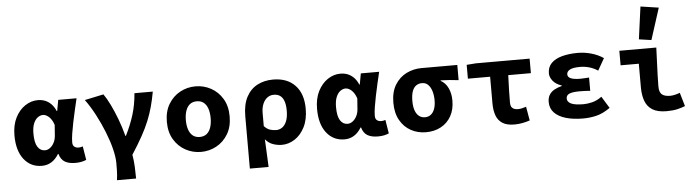

<svg xmlns="http://www.w3.org/2000/svg" viewBox="-55 -1085 5511 1517"><g transform="rotate(-5 2700.0 -326.5)"><path d="M238 12Q149.5 12 95.7 -56.6Q42 -125.1 42 -245.6Q42 -328.1 71.8 -386.7Q101.7 -445.3 149.1 -476.7Q196.4 -508.1 249.9 -508.1Q279.3 -508.1 305.1 -498.6Q330.8 -489 353.2 -467.6Q375.5 -446.3 391.6 -409.2H395.3L411 -496.1H556.4Q546.4 -453.2 535.1 -405Q523.9 -356.8 514.2 -309.3Q504.4 -261.9 498.1 -221.2Q491.8 -180.5 491.8 -152.4Q491.8 -127.6 505.5 -117.1Q519.1 -106.6 539.8 -106.6Q547.1 -106.6 555.4 -108.3Q563.7 -110 572.3 -113L590 -4.6Q576.4 1.7 554.7 6.9Q533 12 503.2 12Q451.5 12 420 -6.6Q388.6 -25.2 375.5 -70.3H371.8Q321.7 12 238 12ZM272.9 -108.3Q294 -108.3 313.1 -122.7Q332.2 -137 344.8 -161.4Q357.4 -185.8 359.7 -215.2L366.1 -301.3Q359 -323.2 349 -339.7Q339 -356.2 327.4 -366.5Q315.9 -376.8 303.9 -382.3Q291.9 -387.8 280.8 -387.8Q259 -387.8 238.9 -373.4Q218.8 -359 205.7 -328Q192.6 -296.9 192.6 -247.2Q192.6 -175.5 214.3 -141.9Q236 -108.3 272.9 -108.3Z M818.1 176.7Q820.7 156.2 822.5 138Q824.2 119.9 824.6 97.4Q825 74.9 825 40.7Q825 -5.9 809 -70.5Q793 -135.2 764.4 -207.1Q735.9 -279.1 699.1 -349.1Q662.2 -419.2 620.6 -476.4L770.5 -508.1Q794.7 -474.4 820.7 -421.4Q846.7 -368.5 871.6 -302.9Q896.5 -237.4 915 -166.2H919Q959.3 -246.1 984.2 -326.3Q1009 -406.6 1015.5 -496.1H1161.2Q1149.8 -432.7 1134.8 -377.7Q1119.8 -322.7 1097.3 -267.5Q1074.9 -212.3 1040.7 -150.8Q1006.6 -89.3 957.1 -12.8Q965.4 33.8 967.7 84.2Q970 134.7 970 176.7Z M1500 12Q1434.5 12 1377.8 -18.7Q1321 -49.5 1286 -107.5Q1250.9 -165.6 1250.9 -247.9Q1250.9 -330.4 1286 -388.5Q1321 -446.7 1377.8 -477.4Q1434.5 -508.1 1500 -508.1Q1565.5 -508.1 1622.2 -477.4Q1679 -446.7 1714 -388.5Q1749.1 -330.4 1749.1 -247.9Q1749.1 -165.6 1714 -107.5Q1679 -49.5 1622.2 -18.7Q1565.5 12 1500 12ZM1500 -106.6Q1533.1 -106.6 1554.9 -123.9Q1576.6 -141.2 1587.5 -173.1Q1598.4 -205 1598.4 -247.9Q1598.4 -290.8 1587.5 -322.8Q1576.6 -354.7 1554.9 -372.1Q1533.1 -389.5 1500 -389.5Q1466.9 -389.5 1445.2 -372.1Q1423.6 -354.7 1412.6 -322.8Q1401.6 -290.8 1401.6 -247.9Q1401.6 -205 1412.6 -173.1Q1423.6 -141.2 1445.2 -123.9Q1466.9 -106.6 1500 -106.6Z M1872.1 176.7V-237.2Q1872.1 -331.5 1904.1 -391.3Q1936 -451 1991.1 -479.6Q2046.2 -508.1 2115.4 -508.1Q2226.8 -508.1 2289.9 -442Q2353.1 -376 2353.1 -255.9Q2353.1 -170.8 2322.6 -110.8Q2292.1 -50.8 2243.6 -19.4Q2195.1 12 2141.1 12Q2107.7 12 2072.6 0.4Q2037.5 -11.1 2010.5 -43.3Q2012.3 -5.2 2014.1 31.6Q2015.8 68.4 2017.5 104.3Q2019.1 140.2 2020.7 176.7ZM2106.8 -108.3Q2132.9 -108.3 2154.4 -123.4Q2175.8 -138.4 2189.1 -170.7Q2202.4 -202.9 2202.4 -254.2Q2202.4 -298.8 2192.2 -328.4Q2182.1 -358 2162 -372.9Q2142 -387.8 2110.1 -387.8Q2081.4 -387.8 2059 -371Q2036.5 -354.2 2023.7 -323.5Q2010.9 -292.8 2010.9 -250.6V-148.1Q2034.4 -122.6 2058.6 -115.5Q2082.8 -108.3 2106.8 -108.3Z M2638 12Q2549.5 12 2495.7 -56.6Q2442 -125.1 2442 -245.6Q2442 -328.1 2471.8 -386.7Q2501.7 -445.3 2549.1 -476.7Q2596.4 -508.1 2649.9 -508.1Q2679.3 -508.1 2705.1 -498.6Q2730.8 -489 2753.2 -467.6Q2775.5 -446.3 2791.6 -409.2H2795.3L2811 -496.1H2956.4Q2946.4 -453.2 2935.1 -405Q2923.9 -356.8 2914.2 -309.3Q2904.4 -261.9 2898.1 -221.2Q2891.8 -180.5 2891.8 -152.4Q2891.8 -127.6 2905.5 -117.1Q2919.1 -106.6 2939.8 -106.6Q2947.1 -106.6 2955.4 -108.3Q2963.7 -110 2972.3 -113L2990 -4.6Q2976.4 1.7 2954.7 6.9Q2933 12 2903.2 12Q2851.5 12 2820 -6.6Q2788.6 -25.2 2775.5 -70.3H2771.8Q2721.7 12 2638 12ZM2672.9 -108.3Q2694 -108.3 2713.1 -122.7Q2732.2 -137 2744.8 -161.4Q2757.4 -185.8 2759.7 -215.2L2766.1 -301.3Q2759 -323.2 2749 -339.7Q2739 -356.2 2727.4 -366.5Q2715.9 -376.8 2703.9 -382.3Q2691.9 -387.8 2680.8 -387.8Q2659 -387.8 2638.9 -373.4Q2618.8 -359 2605.7 -328Q2592.6 -296.9 2592.6 -247.2Q2592.6 -175.5 2614.3 -141.9Q2636 -108.3 2672.9 -108.3Z M3284.1 12Q3219.3 12 3165.4 -17.3Q3111.4 -46.6 3079.2 -103.3Q3046.9 -159.9 3046.9 -242.2Q3046.9 -328.1 3081.8 -384.5Q3116.7 -441 3172.7 -468.6Q3228.8 -496.1 3291.1 -496.1H3576.2V-375.5Q3535.7 -380.1 3504.5 -382.9Q3473.3 -385.6 3434.3 -386.4V-382.4Q3472.6 -361.5 3492.9 -318.6Q3513.2 -275.7 3513.2 -219.2Q3513.2 -147.6 3484 -95.9Q3454.8 -44.2 3403.2 -16.1Q3351.5 12 3284.1 12ZM3285.8 -106.6Q3313.4 -106.6 3332.8 -121.7Q3352.3 -136.7 3362.7 -165.1Q3373.2 -193.5 3373.2 -234Q3373.2 -273.5 3363.3 -306.1Q3353.3 -338.7 3334.1 -358.1Q3314.8 -377.5 3286.1 -377.5Q3259.3 -377.5 3239.2 -363.7Q3219.1 -349.9 3208.3 -320Q3197.6 -290.2 3197.6 -242.2Q3197.6 -199.3 3208.2 -168.8Q3218.9 -138.4 3238.9 -122.5Q3259 -106.6 3285.8 -106.6Z M3984.7 12Q3925.6 12 3890.7 -10.4Q3855.7 -32.9 3841.1 -73.6Q3826.5 -114.3 3826.5 -169.5V-380.8H3650.2V-490.5L3724.4 -496.1H4149.8V-380.8H3970.2Q3967.6 -320.3 3966.2 -263.1Q3964.9 -206 3964.9 -163.5Q3964.9 -131.6 3980.9 -119.1Q3996.9 -106.6 4022.9 -106.6Q4038.6 -106.6 4053.6 -109.9Q4068.6 -113.1 4088.8 -119.6L4108 -9.5Q4081.7 -0.6 4050.6 5.7Q4019.5 12 3984.7 12Z M4530.1 12Q4452.6 12 4393.9 -5.1Q4335.2 -22.3 4302.6 -56.4Q4270.1 -90.4 4270.1 -141.2Q4270.1 -174.8 4284 -197.7Q4297.9 -220.6 4323.8 -235.2Q4349.6 -249.9 4384 -258.6V-262.6Q4337.4 -277.9 4314.3 -307.2Q4291.2 -336.6 4291.2 -366.3Q4291.2 -416.3 4322.2 -447.5Q4353.1 -478.7 4407.8 -493.4Q4462.6 -508.1 4532.9 -508.1Q4585.5 -508.1 4638.8 -493.2Q4692.2 -478.3 4735.3 -449L4681.4 -354.3Q4648.7 -376 4613.1 -386.1Q4577.5 -396.2 4540.7 -396.2Q4484.8 -396.2 4460 -382.6Q4435.2 -369 4435.2 -346.2Q4435.2 -324 4460.6 -313.4Q4485.9 -302.8 4535.1 -302.8Q4551.3 -302.8 4569.4 -304.1Q4587.5 -305.5 4604.8 -306.5V-201Q4583.1 -203 4561.3 -203.7Q4539.6 -204.4 4519.4 -204.4Q4465.3 -204.4 4439.7 -193.6Q4414.1 -182.7 4414.1 -156.2Q4414.1 -129.9 4444.3 -115Q4474.5 -100.2 4544.2 -100.2Q4574.7 -100.2 4612.8 -109.6Q4650.9 -119.1 4688.2 -146.6L4745.5 -53.4Q4688.9 -13.4 4637.3 -0.7Q4585.6 12 4530.1 12Z M5192.8 12Q5121.5 12 5080.7 -13.3Q5040 -38.6 5022.9 -84.9Q5005.8 -131.1 5005.8 -194V-380.8H4861.4V-496.1H5154.5Q5152.8 -444.9 5150.3 -387.3Q5147.7 -329.7 5146 -277.2Q5144.3 -224.6 5144.3 -188Q5144.3 -142.4 5165.6 -124.5Q5187 -106.6 5231.1 -106.6Q5246.3 -106.6 5267.7 -111.2Q5289 -115.8 5308.2 -123.7L5340 -15.6Q5315 -5.3 5279 3.4Q5242.9 12 5192.8 12ZM5121.3 -558.4 5023.2 -572.6 5058.1 -830 5201.6 -808.5Z"/></g></svg>

Font: Source Code Pro ExtraLight
Style: Regular
Weight: 200
Monospace: yes
Designer: Paul D. Hunt, Teo Tuominen
Foundry: Adobe
Version: Version 1.026;hotconv 1.1.0;makeotfexe 2.6.0